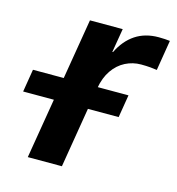

<svg xmlns="http://www.w3.org/2000/svg" viewBox="-147 -602 624 677"><g transform="rotate(15 165.0 -264.0)"><path d="M14.2 0 101.1 -522.5H220.7L206.1 -435.5H208.5Q230.5 -480.5 266.1 -504.2Q301.8 -527.8 351.1 -527.8Q363.3 -527.8 374 -527.1Q384.8 -526.4 392.1 -525.4L374 -414.6Q366.7 -416 350.3 -417.5Q334 -418.9 315.9 -418.9Q285.6 -418.9 258.8 -405.3Q231.9 -391.6 213.4 -364.7Q194.8 -337.9 188 -298.3L138.7 0ZM-61.5 -219.2 -47.9 -302.2H300.8L287.1 -219.2Z"/></g></svg>

Font: Inter 28pt SemiBold
Style: Italic
Weight: 600
Italic angle: -9.3988°
Designer: Rasmus Andersson
Foundry: rsms
Version: Version 4.001;git-66647c0bb